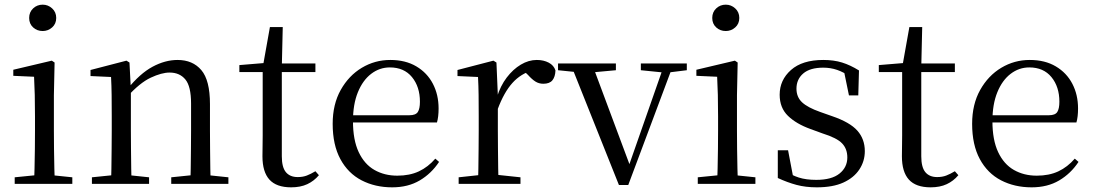

<svg xmlns="http://www.w3.org/2000/svg" viewBox="-20 -788 4686 823"><path d="M43 0V-28L153 -39H184L290 -28V0ZM126 0Q127 -24 128 -65Q129 -106 129.5 -150.5Q130 -195 130 -229V-289Q130 -340 129 -381Q128 -422 126 -459L37 -463V-489L202 -528L214 -520L211 -380V-229Q211 -195 211.5 -150.5Q212 -106 213 -65Q214 -24 215 0ZM163 -655Q139 -655 122 -670.5Q105 -686 105 -711Q105 -736 122 -752Q139 -768 163 -768Q186 -768 203.5 -752Q221 -736 221 -711Q221 -686 203.5 -670.5Q186 -655 163 -655Z M374 0V-28L482 -39H515L619 -28V0ZM456 0Q457 -24 457.5 -65Q458 -106 458.5 -150.5Q459 -195 459 -229V-289Q459 -341 458.5 -381Q458 -421 456 -458L368 -462V-488L522 -528L535 -520L541 -403V-402V-229Q541 -195 541.5 -150.5Q542 -106 542.5 -65Q543 -24 544 0ZM714 0V-28L821 -39H854L959 -28V0ZM796 0Q797 -24 797.5 -64.5Q798 -105 798.5 -149.5Q799 -194 799 -229V-344Q799 -418 774.5 -447.5Q750 -477 707 -477Q673 -477 626 -455Q579 -433 524 -372L516 -406H526Q580 -473 634 -502Q688 -531 741 -531Q806 -531 843 -487.5Q880 -444 880 -342V-229Q880 -194 880.5 -149.5Q881 -105 881.5 -64.5Q882 -24 883 0Z M1147 -479V-516H1332V-479ZM1228 15Q1165 15 1135 -18Q1105 -51 1105 -118Q1105 -142 1105.5 -161Q1106 -180 1106 -207V-479H1006V-509L1127 -519L1107 -504L1137 -672H1192L1188 -501V-489V-118Q1188 -71 1205.5 -50Q1223 -29 1256 -29Q1278 -29 1295 -35.5Q1312 -42 1332 -54L1347 -37Q1326 -12 1297 1.5Q1268 15 1228 15Z M1661 15Q1588 15 1530 -15Q1472 -45 1439 -106Q1406 -167 1406 -257Q1406 -341 1440.5 -402.5Q1475 -464 1531 -497.5Q1587 -531 1653 -531Q1718 -531 1764.5 -503.5Q1811 -476 1835.5 -429Q1860 -382 1860 -323Q1860 -287 1853 -263H1445V-294H1735Q1762 -294 1771 -308Q1780 -322 1780 -352Q1780 -416 1746 -457.5Q1712 -499 1651 -499Q1607 -499 1571 -471.5Q1535 -444 1514 -392.5Q1493 -341 1493 -269Q1493 -188 1517.5 -136Q1542 -84 1585 -59.5Q1628 -35 1683 -35Q1736 -35 1775.5 -53.5Q1815 -72 1846 -108L1862 -94Q1829 -44 1779 -14.5Q1729 15 1661 15Z M1946 0V-28L2057 -40H2098L2211 -28V0ZM2029 0Q2030 -24 2030.5 -65Q2031 -106 2031.5 -150.5Q2032 -195 2032 -229V-289Q2032 -341 2031.5 -381Q2031 -421 2029 -458L1941 -462V-488L2095 -528L2108 -520L2114 -379V-378V-229Q2114 -195 2114.5 -150.5Q2115 -106 2115.5 -65Q2116 -24 2117 0ZM2113 -319 2092 -371H2110Q2125 -420 2152 -455.5Q2179 -491 2212.5 -511Q2246 -531 2281 -531Q2310 -531 2332 -519.5Q2354 -508 2361 -486Q2360 -459 2348 -444Q2336 -429 2309 -429Q2290 -429 2275 -438.5Q2260 -448 2243 -467L2220 -489L2265 -487Q2213 -473 2176.5 -432.5Q2140 -392 2113 -319Z M2633 5 2425 -516H2517L2686 -63H2669L2675 -76L2829 -516H2868L2673 5ZM2372 -487V-516H2620V-487L2511 -477H2470ZM2727 -487V-516H2924V-487L2843 -477H2826Z M2971 0V-28L3081 -39H3112L3218 -28V0ZM3054 0Q3055 -24 3056 -65Q3057 -106 3057.5 -150.5Q3058 -195 3058 -229V-289Q3058 -340 3057 -381Q3056 -422 3054 -459L2965 -463V-489L3130 -528L3142 -520L3139 -380V-229Q3139 -195 3139.5 -150.5Q3140 -106 3141 -65Q3142 -24 3143 0ZM3091 -655Q3067 -655 3050 -670.5Q3033 -686 3033 -711Q3033 -736 3050 -752Q3067 -768 3091 -768Q3114 -768 3131.5 -752Q3149 -736 3149 -711Q3149 -686 3131.5 -670.5Q3114 -655 3091 -655Z M3481 15Q3433 15 3394 4.5Q3355 -6 3314 -25V-144H3358L3382 -18L3345 -20V-56Q3373 -37 3404 -27Q3435 -17 3479 -17Q3545 -17 3578.5 -44Q3612 -71 3612 -113Q3612 -150 3589.5 -173.5Q3567 -197 3506 -216L3454 -235Q3393 -257 3357.5 -291.5Q3322 -326 3322 -382Q3322 -445 3370.5 -488Q3419 -531 3509 -531Q3554 -531 3589.5 -520Q3625 -509 3662 -486L3659 -379H3619L3595 -496L3626 -490V-458Q3596 -479 3568 -488.5Q3540 -498 3509 -498Q3452 -498 3423 -473Q3394 -448 3394 -408Q3394 -372 3418 -349.5Q3442 -327 3496 -308L3547 -290Q3623 -264 3655 -228Q3687 -192 3687 -140Q3687 -97 3663.5 -61.5Q3640 -26 3595 -5.5Q3550 15 3481 15Z M3888 -479V-516H4073V-479ZM3969 15Q3906 15 3876 -18Q3846 -51 3846 -118Q3846 -142 3846.5 -161Q3847 -180 3847 -207V-479H3747V-509L3868 -519L3848 -504L3878 -672H3933L3929 -501V-489V-118Q3929 -71 3946.5 -50Q3964 -29 3997 -29Q4019 -29 4036 -35.5Q4053 -42 4073 -54L4088 -37Q4067 -12 4038 1.5Q4009 15 3969 15Z M4402 15Q4329 15 4271 -15Q4213 -45 4180 -106Q4147 -167 4147 -257Q4147 -341 4181.5 -402.5Q4216 -464 4272 -497.5Q4328 -531 4394 -531Q4459 -531 4505.5 -503.5Q4552 -476 4576.5 -429Q4601 -382 4601 -323Q4601 -287 4594 -263H4186V-294H4476Q4503 -294 4512 -308Q4521 -322 4521 -352Q4521 -416 4487 -457.5Q4453 -499 4392 -499Q4348 -499 4312 -471.5Q4276 -444 4255 -392.5Q4234 -341 4234 -269Q4234 -188 4258.5 -136Q4283 -84 4326 -59.5Q4369 -35 4424 -35Q4477 -35 4516.5 -53.5Q4556 -72 4587 -108L4603 -94Q4570 -44 4520 -14.5Q4470 15 4402 15Z"/></svg>

Font: Noto Serif SC
Style: Regular
Weight: 400
Designer: Ryoko NISHIZUKA 西塚涼子 (kana & ideographs); Frank Grießhammer (Latin, Greek & Cyrillic); Wenlong ZHANG 张文龙 (bopomofo); San
Foundry: Adobe
Version: Version 2.002-H1;hotconv 1.1.0;makeotfexe 2.6.0